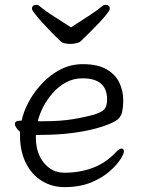

<svg xmlns="http://www.w3.org/2000/svg" viewBox="-20 -749 583 787"><path d="M271 -637Q306 -660 340 -681.5Q374 -703 399 -724Q404 -729 412 -729Q430 -729 430 -713Q430 -707 416.5 -690Q403 -673 383 -652Q363 -631 343.5 -612Q324 -593 312 -581Q306 -575 293.5 -572Q281 -569 268 -569Q256 -569 245.5 -571.5Q235 -574 230 -578Q212 -595 191.5 -616Q171 -637 152.5 -657.5Q134 -678 122.5 -693Q111 -708 111 -713Q111 -729 129 -729Q137 -729 142 -724Q167 -703 201.5 -681.5Q236 -660 271 -637ZM127 -196V-186Q127 -121 160.5 -81Q194 -41 244 -41Q308 -41 361.5 -61.5Q415 -82 455 -125Q462 -133 468 -136.5Q474 -140 478 -140Q488 -140 488 -128Q488 -119 473.5 -96Q459 -73 429 -46.5Q399 -20 353 -1Q307 18 244 18Q193 18 151.5 -7.5Q110 -33 86 -81Q62 -129 62 -195V-209Q53 -216 47 -225Q41 -234 41 -241Q41 -254 60 -254Q61 -254 64.5 -254.5Q68 -255 69 -255Q76 -291 97.5 -331Q119 -371 152 -406.5Q185 -442 227.5 -464Q270 -486 319 -486Q381 -486 417.5 -464.5Q454 -443 469.5 -409.5Q485 -376 485 -340Q485 -306 479.5 -286Q474 -266 454 -253.5Q434 -241 389 -227Q344 -213 281.5 -204.5Q219 -196 140 -196ZM155 -252Q229 -252 279 -260.5Q329 -269 362 -278Q398 -289 408.5 -302Q419 -315 419 -341Q419 -428 318 -428Q281 -428 250 -411Q219 -394 195.5 -367Q172 -340 156.5 -309.5Q141 -279 135 -252Z"/></svg>

Font: Moon Stars Kai T
Style: Regular
Weight: 400
Designer: GuiWonder
Version: Version 1.101